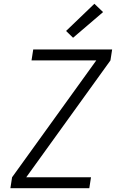

<svg xmlns="http://www.w3.org/2000/svg" viewBox="-20 -997 640 1017"><path d="M35 0 44 -58 490 -677H147L156 -735H574L565 -677L119 -58H462L453 0ZM367 -797 330 -833 480 -977 526 -933Z"/></svg>

Font: Iosevka Light Extended
Style: Italic
Weight: 300
Width: 7
Italic angle: -9°
Monospace: yes
Designer: Belleve Invis
Foundry: Belleve Invis
Version: Version 32.5.0; ttfautohint (v1.8.4)